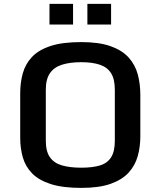

<svg xmlns="http://www.w3.org/2000/svg" viewBox="-20 -941 814 974"><path d="M392.1 12.2Q297.9 12.2 237.3 -7.3Q176.8 -26.9 143.1 -61.3Q109.4 -95.7 95.9 -142.1Q82.5 -188.5 82.5 -242.2V-466.8Q82.5 -522 95.7 -569.3Q108.9 -616.7 142.6 -652.3Q176.3 -688 236.8 -707.8Q297.4 -727.5 392.1 -727.5Q482.9 -727.5 541.5 -706.5Q600.1 -685.5 633.1 -648.7Q666 -611.8 679 -563.2Q691.9 -514.6 691.9 -459.5V-249.5Q691.9 -196.3 678.7 -148.9Q665.5 -101.6 632.6 -65.4Q599.6 -29.3 541.3 -8.5Q482.9 12.2 392.1 12.2ZM392.1 -90.3Q449.7 -90.3 487.3 -101.8Q524.9 -113.3 543.7 -143.1Q562.5 -172.9 562.5 -226.6V-485.8Q562.5 -539.1 543.7 -569.3Q524.9 -599.6 487.1 -612.5Q449.2 -625.5 392.1 -625.5Q335.9 -625.5 295.4 -613Q254.9 -600.6 233.6 -570.1Q212.4 -539.6 212.4 -485.8V-226.6Q212.4 -172.9 233.4 -143.1Q254.4 -113.3 294.9 -101.8Q335.4 -90.3 392.1 -90.3ZM423.3 -816.4V-921.4H543.5V-816.4ZM231 -816.4V-921.4H350.6V-816.4Z"/></svg>

Font: Monda SemiBold
Style: Regular
Weight: 600
Designer: Vernon Adams
Foundry: Vernon Adams
Version: Version 2.200